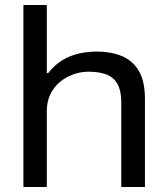

<svg xmlns="http://www.w3.org/2000/svg" viewBox="-20 -743 663 763"><path d="M73 0V-723H166V-453H172Q197 -485 227.5 -503.5Q258 -522 292.5 -530Q327 -538 363 -538Q424 -538 467 -519Q510 -500 533 -459Q556 -418 556 -350V0H462V-335Q462 -373 452.5 -397Q443 -421 426 -434Q409 -447 385 -452.5Q361 -458 332 -458Q290 -458 251.5 -439Q213 -420 189.5 -385Q166 -350 166 -300V0Z"/></svg>

Font: Archivo SemiExpanded
Style: Regular
Weight: 400
Width: 6
Designer: Hector Gatti
Foundry: Omnibus-Type
Version: Version 2.001